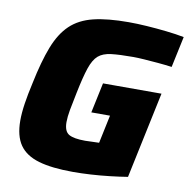

<svg xmlns="http://www.w3.org/2000/svg" viewBox="-79 -774 850 860"><g transform="rotate(10 346.0 -344.0)"><path d="M309 8Q212 8 152 -9.5Q92 -27 64 -67.5Q36 -108 36 -178Q36 -213 42.5 -256Q49 -299 61 -352Q82 -454 108 -521Q134 -588 174.5 -626.5Q215 -665 278.5 -680.5Q342 -696 438 -696Q476 -696 521 -693Q566 -690 611 -685Q656 -680 692 -673L662 -532Q632 -536 598 -539Q564 -542 534 -544Q504 -546 485 -546Q422 -546 385 -541.5Q348 -537 327 -519Q306 -501 292 -459.5Q278 -418 263 -344Q253 -297 247 -263.5Q241 -230 241 -207Q241 -165 263.5 -152Q286 -139 338 -139Q348 -139 367.5 -140Q387 -141 401 -141L428 -269H343L372 -406H638L555 -13Q518 -7 474.5 -2Q431 3 388 5.5Q345 8 309 8Z"/></g></svg>

Font: Saira ExtraBold
Style: Italic
Weight: 800
Italic angle: -12°
Designer: Hector Gatti with collaboration of the Omnibus-Type team
Foundry: Omnibus-Type
Version: Version 1.100; ttfautohint (v1.8.3)